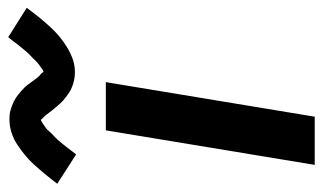

<svg xmlns="http://www.w3.org/2000/svg" viewBox="-196 -620 803 478"><g transform="rotate(-90 206.0 -381.5)"><path d="M34 0 120 -520H240L154 0ZM60 -594 -13 -641Q0 -658 12 -672.5Q24 -687 35 -699Q46 -711 58 -721Q70 -731 84.5 -740.5Q99 -750 115 -755Q131 -760 148 -760Q153 -760 158.5 -759.5Q164 -759 169.5 -757.5Q175 -756 180.5 -754Q186 -752 191 -749.5Q196 -747 200 -744.5Q204 -742 208.5 -738.5Q213 -735 217.5 -731Q222 -727 226 -723Q230 -719 233 -715Q236 -711 239 -707Q242 -703 245.5 -698Q249 -693 253 -688.5Q257 -684 260.5 -681.5Q264 -679 265 -675Q269 -676 272.5 -678.5Q276 -681 281.5 -685Q287 -689 290 -691.5Q293 -694 295 -696.5Q297 -699 300 -702Q303 -705 307 -708.5Q311 -712 314 -715.5Q317 -719 320.5 -723.5Q324 -728 328 -732.5Q332 -737 335.5 -742Q339 -747 343 -752Q347 -757 352 -763L425 -717Q412 -699 400 -684.5Q388 -670 377 -658Q366 -646 354 -636Q342 -626 327.5 -617Q313 -608 297.5 -602.5Q282 -597 265 -597Q260 -597 255 -597.5Q250 -598 245 -599Q240 -600 235.5 -601.5Q231 -603 226 -605Q221 -607 217 -609.5Q213 -612 209.5 -614.5Q206 -617 202 -620Q198 -623 194 -626.5Q190 -630 187 -633.5Q184 -637 181 -640.5Q178 -644 175 -647.5Q172 -651 169.5 -654Q167 -657 163.5 -662Q160 -667 157 -670.5Q154 -674 150 -677.5Q146 -681 147 -682Q143 -681 139.5 -678.5Q136 -676 130.5 -672.5Q125 -669 122 -666Q119 -663 117 -660.5Q115 -658 112 -655Q109 -652 105 -648.5Q101 -645 98 -641.5Q95 -638 91.5 -634Q88 -630 84.5 -625.5Q81 -621 77 -616Q73 -611 69 -605.5Q65 -600 60 -594Z"/></g></svg>

Font: Iosevka Aile
Style: Bold Italic
Weight: 700
Italic angle: -9°
Designer: Belleve Invis
Foundry: Belleve Invis
Version: Version 28.0.1; ttfautohint (v1.8.4)